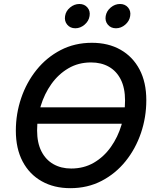

<svg xmlns="http://www.w3.org/2000/svg" viewBox="-20 -958 804 988"><path d="M643.6 -405.8 638.7 -321.3H148.4L153.3 -405.8ZM341.8 10.3Q257.8 10.3 194.6 -25.4Q131.3 -61 96.4 -127.2Q61.5 -193.4 61.5 -285.6Q61.5 -372.6 89.1 -453.6Q116.7 -534.7 168.2 -598.6Q219.7 -662.6 292 -700.2Q364.3 -737.8 453.1 -737.8Q537.6 -737.8 600.3 -702.1Q663.1 -666.5 698 -600.6Q732.9 -534.7 732.9 -442.4Q732.9 -354.5 705.3 -273.4Q677.7 -192.4 626.2 -128.4Q574.7 -64.5 502.7 -27.1Q430.7 10.3 341.8 10.3ZM346.2 -90.8Q411.6 -90.8 463.1 -120.8Q514.6 -150.9 550.5 -201.7Q586.4 -252.4 605 -314.7Q623.5 -377 623.5 -440.9Q623.5 -504.9 601.6 -548.6Q579.6 -592.3 540.3 -614.5Q501 -636.7 448.7 -636.7Q383.3 -636.7 331.8 -606.4Q280.3 -576.2 244.4 -525.6Q208.5 -475.1 189.7 -413.1Q170.9 -351.1 170.9 -287.1Q170.9 -223.1 193.1 -179.4Q215.3 -135.7 254.9 -113.3Q294.4 -90.8 346.2 -90.8ZM576.7 -812.5Q550.3 -812.5 534.9 -831.1Q519.5 -849.6 523.9 -875.5Q528.3 -901.4 549.8 -919.4Q571.3 -937.5 597.7 -937.5Q623.5 -937.5 638.9 -919.4Q654.3 -901.4 649.9 -875.5Q646 -849.6 624.5 -831.1Q603 -812.5 576.7 -812.5ZM367.7 -812.5Q341.3 -812.5 325.9 -831.1Q310.5 -849.6 314.9 -875.5Q318.8 -901.4 340.6 -919.4Q362.3 -937.5 388.7 -937.5Q414.6 -937.5 429.9 -919.4Q445.3 -901.4 440.9 -875.5Q437 -849.6 415.3 -831.1Q393.6 -812.5 367.7 -812.5Z"/></svg>

Font: Inter 17pt Medium
Style: Italic
Weight: 500
Italic angle: -9.3988°
Version: Version 4.001;git-66647c0bb